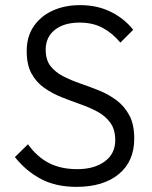

<svg xmlns="http://www.w3.org/2000/svg" viewBox="-20 -718 594 748"><path d="M278 10Q198 10 140 -20.5Q82 -51 38 -106L89 -156Q124 -107 170.5 -83Q217 -59 281 -59Q347 -59 388 -89Q429 -119 429 -172Q429 -213 410 -239.5Q391 -266 360.5 -282.5Q330 -299 293 -312Q256 -325 219.5 -339.5Q183 -354 152 -376Q121 -398 102.5 -432Q84 -466 84 -519Q84 -575 111 -615Q138 -655 185 -676.5Q232 -698 292 -698Q359 -698 411.5 -672Q464 -646 499 -602L449 -552Q417 -590 379 -610Q341 -630 290 -630Q230 -630 194 -602Q158 -574 158 -524Q158 -485 176.5 -461Q195 -437 226 -421Q257 -405 293.5 -392.5Q330 -380 367 -365Q404 -350 434.5 -327Q465 -304 484 -268.5Q503 -233 503 -178Q503 -89 442.5 -39.5Q382 10 278 10Z"/></svg>

Font: Outfit Thin Light
Style: Regular
Weight: 300
Version: Version 1.100;gftools[0.9.27]